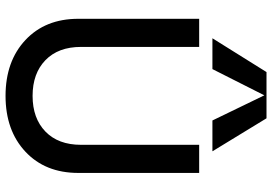

<svg xmlns="http://www.w3.org/2000/svg" viewBox="-168 -822 1005 710"><g transform="rotate(90 335.0 -467.5)"><path d="M540 -750H426L333 -942L236 -750H122L247 -950H418ZM516 -264V-701H620V-254Q620 -132 541.5 -58.5Q463 15 335 15Q207 15 128.5 -58.5Q50 -132 50 -254V-701H154V-264Q154 -180 203 -132.5Q252 -85 335 -85Q418 -85 467 -132.5Q516 -180 516 -264Z"/></g></svg>

Font: Edgecutting Lite Sharp
Style: Medium
Weight: 500
Designer: RandomMaerks (Nguyen Gia Bao)
Version: Version 1.0